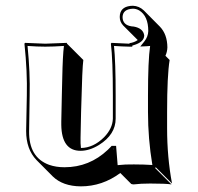

<svg xmlns="http://www.w3.org/2000/svg" viewBox="-20 -581 687 667"><path d="M554.7 -387.2 569.3 -372.6Q560.5 -318.4 560.5 -192.4V-135.3Q560.5 -34.7 577.6 56.6L521 0L519 2.9L575.7 59.6Q556.2 56.6 502 56.6Q468.3 56.6 444.3 59.6Q438 59.1 436 58.1L397.9 20Q335.4 66.4 260.7 66.4Q198.2 65.9 163.1 31.7L106.9 -24.9Q70.8 -62.5 70.8 -126L73.2 -249Q75.2 -332 64.9 -429.2L66.9 -432.1Q68.4 -432.1 137.2 -429.2Q137.2 -429.2 211.9 -432.1L212.9 -429.2L269.5 -372.6Q265.6 -345.7 262.2 -208.5Q261.7 -199.7 261.7 -192.4L259.8 -102.5Q259.3 -82 261.2 -66.9Q304.7 -67.4 341.8 -104.5Q371.1 -134.8 372.1 -168.9V-249Q372.1 -373.5 365.2 -429.2L367.2 -432.1Q368.7 -432.1 429.7 -429.2L430.2 -431.2Q445.8 -433.1 458.5 -441.9L407.7 -492.7Q396 -505.4 396 -522Q396 -556.2 433.1 -560.5Q438 -561 441.9 -561Q463.4 -560.1 479.5 -544.9L535.6 -488.3Q561 -461.9 561.5 -416.5Q561 -400.9 554.7 -387.2ZM374 -62V-64H372.1ZM364.7 -70.8 367.7 -74.2H383.3L388.7 -7.3Q414.6 -10.3 445.3 -9.8Q479.5 -9.8 509.3 -7.8Q494.1 -98.6 494.1 -191.9V-249Q494.1 -370.6 501.5 -421.4Q492.7 -420.9 489.7 -420.4L467.3 -419.4L481.4 -437Q494.6 -453.6 495.1 -473.1Q495.1 -525.4 463.4 -544.9Q452.6 -550.8 441.9 -550.8Q406.7 -549.3 405.8 -522Q405.8 -493.7 438 -489.3Q441.4 -488.8 444.3 -488.8Q477.5 -482.9 481 -458Q481 -434.6 443.4 -423.8Q440.9 -423.3 439.5 -422.4V-418.9H429.7Q404.8 -419.4 376 -421.4Q381.8 -367.2 381.8 -249V-168.9Q381.8 -113.8 324.2 -77.6Q291 -57.1 259.8 -57.1Q194.3 -57.1 192.9 -147Q192.9 -153.3 192.9 -159.2L194.8 -249.5Q195.8 -271.5 196.3 -310.5Q197.8 -387.7 202.1 -421.4Q165 -418.9 137.2 -418.9Q109.9 -418.9 75.7 -421.4Q85 -328.6 83 -249L81.1 -126Q79.6 -34.2 150.9 -8.3Q174.8 0 204.1 0Q290.5 0 354.5 -60.5Q360.4 -65.9 364.7 -70.8Z"/></svg>

Font: Linux Biolinum Shadow O
Style: Bold
Weight: 700
Designer: Philipp H. Poll
Foundry: Philipp H. Poll
Version: Version 0.9.2